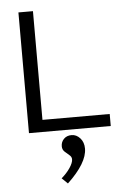

<svg xmlns="http://www.w3.org/2000/svg" viewBox="-60 -667 682 987"><g transform="rotate(-5 281.5 -174.0)"><path d="M73 0V-623H148V-62H495V0ZM250 275 220 246Q247 223 264.5 197Q282 171 282 153Q282 140 270 130.5Q258 121 246.5 110Q235 99 235 82Q235 60 250 44.5Q265 29 290 29Q315 29 334 50Q353 71 353 104Q353 141 327 184Q301 227 250 275Z"/></g></svg>

Font: Inconsolata SemiExpanded Thin
Style: Regular
Weight: 100
Width: 6
Monospace: yes
Designer: Raph Levien, Cyreal, Brenton Simpson
Foundry: Raph Levien, Cyreal, Google
Version: Version 3.100; ttfautohint (v1.8.4.7-5d5b)